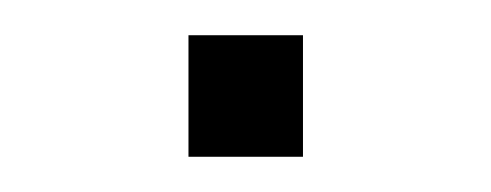

<svg xmlns="http://www.w3.org/2000/svg" viewBox="-20 -89 279 109"><path d="M152 0H87V-69H152Z"/></svg>

Font: Chivo Thin
Style: Regular
Weight: 100
Designer: Hector Gatti
Foundry: Omnibus-Type
Version: Version 1.007